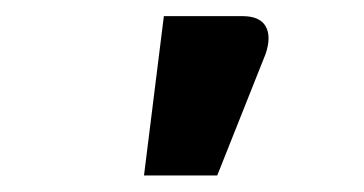

<svg xmlns="http://www.w3.org/2000/svg" viewBox="-20 -782 440 232"><path d="M154 -570 178 -762.5H273Q294 -762.5 301 -750.2Q308 -738 301 -717L242.5 -570Z"/></svg>

Font: Lato ExtraBold
Style: Regular
Weight: 800
Designer: Lukasz Dziedzic with Adam Twardoch and Botio Nikoltchev
Foundry: tyPoland Lukasz Dziedzic
Version: Version 2.015; 2015-08-06; http://www.latofonts.com/